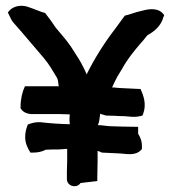

<svg xmlns="http://www.w3.org/2000/svg" viewBox="-20 -642 595 663"><path d="M7 -599 12 -589C16 -580 21 -569 28 -562C63 -523 97 -481 131 -442C149 -421 162 -398 177 -373C180 -366 181 -361 182 -350V-347L184 -344H66C57 -325 51 -300 51 -273V-268C59 -254 75 -248 92 -248H189C198 -248 209 -247 221 -247C221 -243 220 -239 220 -235V-234C220 -227 220 -221 221 -213C186 -214 153 -216 120 -220C102 -221 89 -217 76 -212C71 -199 67 -185 67 -171V-168C67 -146 76 -130 85 -115H93C110 -115 125 -118 138 -125L166 -126C179 -125 196 -127 212 -128V-86C212 -75 211 -62 211 -48V-24C211 -7 225 1 237 1C244 1 252 -1 258 -10L316 -17V-30C316 -48 317 -67 317 -86V-121C321 -120 328 -117 332 -115H334C353 -114 376 -113 396 -112C415 -111 446 -103 466 -123L470 -127V-133C471 -153 465 -168 457 -180V-204L397 -205C388 -205 377 -206 366 -206C352 -206 339 -209 321 -210H318C323 -220 324 -234 326 -249L346 -243L378 -242C387 -241 397 -241 408 -241C424 -240 443 -236 464 -241L472 -243L475 -251C486 -282 476 -312 465 -335H457C437 -336 417 -337 395 -338L382 -339C378 -340 372 -340 367 -340C373 -353 379 -366 385 -377L402 -405C420 -438 443 -466 467 -494C477 -504 482 -513 490 -521C513 -533 536 -553 544 -582L547 -590L541 -597C520 -618 485 -609 467 -604C450 -601 427 -591 411 -588L375 -539C339 -492 307 -441 279 -385C274 -399 266 -413 260 -425C248 -446 238 -460 225 -481C207 -507 190 -525 172 -547L157 -569L136 -597C117 -602 99 -611 80 -617C58 -626 30 -623 14 -607Z"/></svg>

Font: SolarCharger
Style: 950
Weight: 900
Designer: Mew Too
Foundry: Cannot Into Space Fonts/KineticPlasma Fonts
Version: Version 1.100